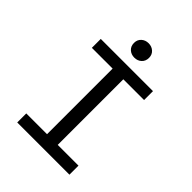

<svg xmlns="http://www.w3.org/2000/svg" viewBox="-233 -946 1066 1066"><g transform="rotate(45 300.0 -413.5)"><path d="M95 0V-71H258V-586H95V-656H505V-586H342V-71H505V0ZM300 -714Q275 -714 258 -729.5Q241 -745 241 -771Q241 -796 258 -811.5Q275 -827 300 -827Q325 -827 342 -811.5Q359 -796 359 -771Q359 -745 342 -729.5Q325 -714 300 -714Z"/></g></svg>

Font: Source Code Pro
Style: Regular
Weight: 400
Monospace: yes
Designer: Paul D. Hunt, Teo Tuominen
Foundry: Adobe Systems Incorporated
Version: Version 1.018;hotconv 1.0.116;makeotfexe 2.5.65601